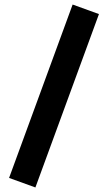

<svg xmlns="http://www.w3.org/2000/svg" viewBox="-20 -768 476 846"><path d="M20 16 300 -748 416 -706 136 58Z"/></svg>

Font: Oxanium ExtraLight
Style: Bold
Weight: 700
Version: Version 2.000